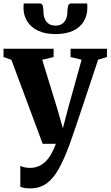

<svg xmlns="http://www.w3.org/2000/svg" viewBox="-25 -814 626 1087"><path d="M145 252.5Q127.5 252.5 113.2 250Q99 247.5 90 243V125Q98 129.5 112.8 133Q127.5 136.5 144 136.5Q170 136.5 191.8 127.8Q213.5 119 231.5 102Q249.5 85 264.2 59.2Q279 33.5 291.5 0H216.5L39.5 -475.5L-5 -491V-538H278.5V-491L214 -475.5L300 -196L331 -87.5L358.5 -193.5L437 -476L374.5 -491V-538H580.5V-491L530.5 -476Q510.5 -415.5 488.5 -349.8Q466.5 -284 446 -222.2Q425.5 -160.5 408.2 -109.8Q391 -59 379.5 -26.2Q368 6.5 365.5 13Q336.5 90 306.8 143.5Q277 197 238.5 224.8Q200 252.5 145 252.5ZM200.5 -794.5Q214 -794.5 217.5 -779.5Q221 -764.5 221 -747Q221 -727 228 -709Q235 -691 250 -680Q265 -669 290 -669Q313.5 -669 328.2 -680Q343 -691 349.8 -709Q356.5 -727 356.5 -747Q356.5 -764.5 360.2 -779.5Q364 -794.5 377.5 -794.5H468.5Q469 -789.5 469.2 -782.2Q469.5 -775 469.5 -770Q469.5 -727 449.5 -693.2Q429.5 -659.5 389.2 -640.2Q349 -621 289 -621Q231 -621 190.5 -640.2Q150 -659.5 129 -693.2Q108 -727 108 -770Q108 -776 108.5 -782.2Q109 -788.5 109.5 -794.5Z"/></svg>

Font: Merriweather 60pt ExtraBold
Style: Regular
Weight: 800
Version: Version 2.100